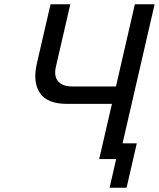

<svg xmlns="http://www.w3.org/2000/svg" viewBox="-20 -749 748 904"><path d="M557 -74H624L576 135H496L527 0H447L507 -260H295Q202 -260 168 -311Q133 -363 154 -452L218 -729H311L243 -434Q233 -390 254 -366Q275 -342 318 -342H526L615 -729H708Z"/></svg>

Font: Miedinger
Style: Italic
Weight: 400
Italic angle: -13°
Version: Version 001.000